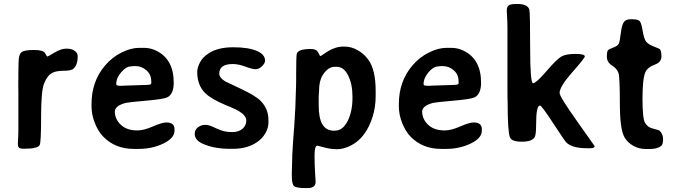

<svg xmlns="http://www.w3.org/2000/svg" viewBox="-20 -753 3434 974"><path d="M73.2 -382.8Q73.2 -382.8 74.2 -435.1Q74.2 -474.1 87.6 -486.8Q101.1 -499.5 150.9 -499.5Q200.7 -499.5 209 -482.9Q217.3 -466.3 220.5 -466.3Q223.6 -466.3 256.6 -486.3Q289.6 -506.3 316.7 -506.3Q343.8 -506.3 358.9 -495.4Q374 -484.4 374 -469.2V-461.9Q374 -425.8 353.5 -405.3Q342.3 -394 302 -394Q261.7 -394 240.2 -380.6Q218.8 -367.2 203.6 -329.3Q188.5 -291.5 188.5 -160.9Q188.5 -30.3 181.2 -17.1Q170.9 1.5 104.5 1.5H97.2Q70.8 1.5 70.8 -18.1V-33.2L72.3 -57.6Q73.2 -74.2 73.2 -90.8V-293.9L72.8 -311.5Q72.8 -324.7 72.8 -337.9L73.2 -356Z M747.6 -332V-338.9L747.1 -341.3Q747.1 -375.5 722.4 -396.7Q697.8 -418 664.6 -418L662.1 -417.5H654.3Q647 -416 644 -416Q620.1 -416 595 -386.7Q569.8 -357.4 569.8 -327.1V-325.2Q569.8 -317.9 588.4 -317.9H603L605.5 -318.4L726.1 -322.3L734.4 -323.2Q747.6 -323.2 747.6 -332ZM562.5 -187Q562.5 -149.4 592.5 -120.4Q622.6 -91.3 676.8 -91.3Q709.5 -91.3 755.9 -111.6Q802.2 -131.8 823.2 -131.8Q865.2 -131.8 865.2 -98.1V-89.4Q865.2 -52.2 808.8 -24.9Q752.4 2.4 682.6 2.4H659.2Q564 2.4 503.4 -60.1Q478.5 -85.9 461.4 -128.2Q444.3 -170.4 444.3 -213.9V-225.6Q444.3 -339.8 512.7 -420.4Q548.3 -462.4 596.2 -486.3Q644 -510.3 686 -510.3H707.5Q708.5 -510.3 710 -510.3Q743.2 -510.3 772 -496.1Q861.3 -453.1 861.3 -333.5Q861.3 -275.4 828.6 -259.3Q810.1 -250 720.7 -242.2Q631.3 -234.4 617.7 -231Q562.5 -216.3 562.5 -187Z M1160.6 -428.2Q1092.3 -428.2 1092.3 -379.4Q1092.3 -359.4 1122.1 -340.3Q1126 -337.9 1201.7 -302.5Q1277.3 -267.1 1302.7 -240.7Q1341.8 -200.7 1341.8 -144V-131.8Q1341.8 -104.5 1326.7 -77.9Q1311.5 -51.3 1285.6 -33.2Q1236.3 2 1160.2 2H1147.5Q1064.5 2 1007.3 -24.4Q967.8 -42.5 967.8 -73.7Q967.8 -94.7 984.1 -107.2Q1000.5 -119.6 1019.5 -119.6Q1038.6 -119.6 1059.1 -109.9Q1079.6 -100.1 1102.5 -91.6Q1125.5 -83 1158.4 -83Q1191.4 -83 1210.4 -99.9Q1229.5 -116.7 1229.5 -141.4Q1229.5 -166 1192.4 -189Q1179.2 -197.3 1147 -210.9L1123 -220.7Q1050.3 -251.5 1020.5 -281.2Q980.5 -321.3 980.5 -387.7Q980.5 -409.2 994.1 -436Q1007.8 -462.9 1040 -483.4Q1086.4 -513.2 1162.8 -513.2Q1239.3 -513.2 1282 -495.1Q1324.7 -477.1 1324.7 -445.3Q1324.7 -432.6 1309.3 -417.2Q1293.9 -401.9 1277.1 -401.9Q1260.3 -401.9 1224.9 -415Q1189.5 -428.2 1160.6 -428.2Z M1596.7 -218.8Q1596.7 -152.8 1616 -121.3Q1635.3 -89.8 1675.8 -89.8L1679.2 -90.3Q1719.2 -90.3 1743.7 -139.2Q1768.1 -188 1768.1 -256.8V-261.7Q1768.1 -326.2 1746.1 -370.1Q1724.1 -414.1 1688.5 -414.1H1678.2Q1643.1 -414.1 1616.2 -370.6Q1598.6 -341.8 1598.6 -293Q1597.7 -284.2 1597.7 -279.3L1596.7 -260.7ZM1482.4 -378.9Q1482.4 -472.2 1485.8 -481Q1494.6 -504.4 1553.7 -504.4Q1580.1 -504.4 1587.9 -495.1Q1595.7 -485.8 1599.4 -477.1Q1603 -468.3 1605 -468.3Q1606.9 -467.8 1624.5 -480.5Q1675.8 -516.6 1719.2 -516.6H1729.5Q1761.7 -516.6 1793.5 -499Q1825.2 -481.4 1847.7 -451.2Q1885.7 -400.4 1885.7 -291.5V-265.6Q1885.7 -209 1869.6 -158.7Q1836.4 -55.7 1764.2 -17.1Q1725.1 3.9 1690.9 3.9Q1656.7 3.9 1624.8 -5.1Q1592.8 -14.2 1590.3 -14.2Q1575.7 -14.2 1575.7 34.7Q1575.7 83.5 1578.4 123.8Q1581.1 164.1 1581.1 168.9Q1581.1 201.2 1541 201.2H1530.8Q1484.4 201.2 1472.4 191.4Q1460.4 181.6 1460.4 141.1V118.2L1460.9 106.4L1462.9 29.3Q1462.9 21.5 1466.8 -35.6L1471.7 -101.6L1472.7 -112.8Q1480 -225.1 1480 -261.2L1481.9 -319.3L1482.4 -343.3Z M2306.6 -332V-338.9L2306.2 -341.3Q2306.2 -375.5 2281.5 -396.7Q2256.8 -418 2223.6 -418L2221.2 -417.5H2213.4Q2206.1 -416 2203.1 -416Q2179.2 -416 2154.1 -386.7Q2128.9 -357.4 2128.9 -327.1V-325.2Q2128.9 -317.9 2147.5 -317.9H2162.1L2164.6 -318.4L2285.2 -322.3L2293.5 -323.2Q2306.6 -323.2 2306.6 -332ZM2121.6 -187Q2121.6 -149.4 2151.6 -120.4Q2181.6 -91.3 2235.8 -91.3Q2268.6 -91.3 2314.9 -111.6Q2361.3 -131.8 2382.3 -131.8Q2424.3 -131.8 2424.3 -98.1V-89.4Q2424.3 -52.2 2367.9 -24.9Q2311.5 2.4 2241.7 2.4H2218.3Q2123 2.4 2062.5 -60.1Q2037.6 -85.9 2020.5 -128.2Q2003.4 -170.4 2003.4 -213.9V-225.6Q2003.4 -339.8 2071.8 -420.4Q2107.4 -462.4 2155.3 -486.3Q2203.1 -510.3 2245.1 -510.3H2266.6Q2267.6 -510.3 2269 -510.3Q2302.2 -510.3 2331.1 -496.1Q2420.4 -453.1 2420.4 -333.5Q2420.4 -275.4 2387.7 -259.3Q2369.1 -250 2279.8 -242.2Q2190.4 -234.4 2176.8 -231Q2121.6 -216.3 2121.6 -187Z M2973.1 -1H2958Q2880.9 -1 2852.1 -31.2Q2844.2 -39.1 2785.9 -128.4Q2727.5 -217.8 2719.2 -217.8Q2699.7 -217.8 2699.7 -121.1Q2699.7 -69.8 2692.4 -57.1Q2678.7 -34.2 2627.2 -34.2Q2575.7 -34.2 2566.9 -56.2Q2555.2 -85.9 2555.2 -234.4L2554.7 -249Q2554.2 -263.7 2554.2 -287.1V-611.8L2553.7 -642.6Q2553.7 -643.6 2552.2 -672.4L2550.8 -700.2Q2550.8 -715.8 2559.1 -724.4Q2567.4 -732.9 2603 -732.9Q2658.7 -732.9 2665.5 -703.1Q2669.4 -686 2669.4 -508.3Q2669.4 -330.6 2684.3 -330.6Q2699.2 -330.6 2752 -391.8Q2804.7 -453.1 2827.9 -466.3Q2851.1 -479.5 2898.9 -479.5Q2946.8 -479.5 2946.8 -466.8Q2946.8 -458.5 2882.8 -386Q2818.8 -313.5 2818.8 -281.2Q2818.8 -262.7 2907.7 -137.7Q2996.6 -12.7 2996.6 -11.7Q2996.6 -1 2973.1 -1Z M3275.4 2.9H3255.9Q3222.2 2.9 3193.4 -12.9Q3164.6 -28.8 3148.4 -55.7Q3124.5 -96.2 3124.5 -228Q3124.5 -359.4 3117.7 -381.8Q3110.8 -404.3 3084.7 -420.9Q3058.6 -437.5 3058.6 -464.8Q3058.6 -492.2 3064.2 -498Q3069.8 -503.9 3092.3 -512.2Q3114.7 -520.5 3119.6 -533Q3124.5 -545.4 3129.4 -585.4Q3134.3 -625.5 3144.3 -640.4Q3154.3 -655.3 3178.7 -655.3H3187Q3218.8 -655.3 3226.6 -643.8Q3234.4 -632.3 3240.7 -594.2Q3247.1 -556.2 3257.1 -542.5Q3267.1 -528.8 3296.6 -517.1Q3326.2 -505.4 3327.1 -503.9Q3335.4 -495.1 3335.4 -466.6Q3335.4 -438 3304.2 -426.3Q3264.6 -411.6 3253.9 -386.7Q3239.3 -353 3239.3 -252.2Q3239.3 -151.4 3252.2 -129.9Q3265.1 -108.4 3286.6 -102.5Q3323.2 -92.8 3326.7 -89.4Q3343.8 -72.3 3343.8 -46.4Q3343.8 -20.5 3334 -12.7Q3314.5 2.9 3275.4 2.9Z"/></svg>

Font: Averia Sans
Style: Bold
Weight: 700
Version: Version 1.0